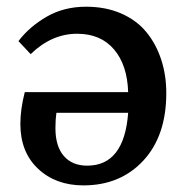

<svg xmlns="http://www.w3.org/2000/svg" viewBox="-20 -543 561 575"><path d="M230 12.2Q147 12.2 94 -37.6Q41 -87.4 41 -171.9Q41 -215.8 54.2 -267.1H363.8Q361.3 -348.1 321.5 -395Q281.7 -441.9 210.9 -441.9Q134.8 -441.9 71.8 -380.9L35.2 -419.9Q68.4 -463.4 120.1 -493.2Q171.9 -522.9 237.8 -522.9Q296.4 -522.9 342.8 -502.7Q389.2 -482.4 418.2 -447Q447.3 -411.6 462.6 -365Q478 -318.4 478 -264.2Q478 -136.2 409.2 -62Q340.3 12.2 230 12.2ZM241.2 -46.9Q352.1 -46.9 363.8 -205.1H148.9Q146 -185.5 146 -159.2Q146 -105 171.1 -75.9Q196.3 -46.9 241.2 -46.9Z"/></svg>

Font: Literata Book Medium
Style: Regular
Weight: 500
Designer: Latin by Veronika Burian and Jose Scaglione. Greek by Irene Vlachou. Cyrillic by Vera Evstafieva
Foundry: TypeTogether
Version: Version 2.003;PS 002.003;hotconv 1.0.88;makeotf.lib2.5.64775